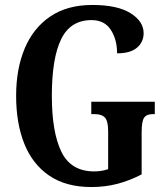

<svg xmlns="http://www.w3.org/2000/svg" viewBox="-20 -744 673 774"><path d="M348 10Q246 10 178.5 -36Q111 -82 78 -164.5Q45 -247 45 -358Q45 -466 79.5 -548.5Q114 -631 182.5 -677.5Q251 -724 352 -724Q453 -724 506 -691Q559 -658 559 -610Q559 -575 532.5 -552Q506 -529 452 -529Q452 -585 426.5 -624Q401 -663 349 -663Q264 -663 226.5 -586Q189 -509 189 -358Q189 -211 227.5 -132Q266 -53 360 -53Q389 -53 416 -62V-215Q416 -256 403 -270Q390 -284 361 -284H348V-334H604V-284H596Q571 -284 561 -269.5Q551 -255 551 -211V-41Q503 -16 453.5 -3Q404 10 348 10Z"/></svg>

Font: Noto Serif Hebrew ExtraCondensed
Style: Bold
Weight: 700
Width: 2
Designer: Monotype Design Team
Foundry: Monotype Imaging Inc.
Version: Version 2.004; ttfautohint (v1.8.4.7-5d5b)